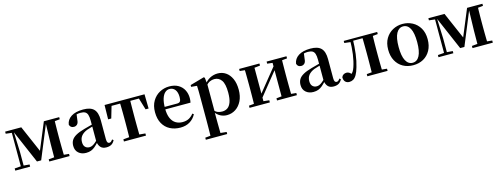

<svg xmlns="http://www.w3.org/2000/svg" viewBox="-16 -1423 6681 2553"><g transform="rotate(-15 3324.5 -146.5)"><path d="M347.3 -42.8 145.5 -510.6H135.7V-535.7H263.3L433.1 -144.6H411.9L574 -535.7H607.2V-512.1H598.2L405.2 -42.8ZM582.3 0 583.9 -217.9 592.2 -535.7H716.1Q715.1 -511 714.3 -468.7Q713.4 -426.4 712.9 -381Q712.4 -335.7 712.4 -301.2V-234.8Q712.4 -200 712.9 -154.7Q713.4 -109.4 714.3 -67.4Q715.1 -25.5 716.1 0ZM37.2 0V-29.9L132.9 -37.3H151.5L241.9 -29.9V0ZM505.5 0V-29.9L614.3 -40.2H676.6L785.1 -29.9V0ZM41.2 -506.8V-535.7H147.8V-495.5H136.5ZM123.1 0V-535.7H150.1L162 -219.6V0ZM644.6 -495.5V-535.7H785.3V-506.8L676.9 -495.5Z M1009.6 16.2Q947.2 16.2 906.8 -19.4Q866.3 -54.9 866.3 -117.6Q866.3 -161.2 885 -193.6Q903.7 -226.1 948.1 -251.5Q992.6 -277 1068.4 -297.9Q1107.8 -309.4 1157.4 -322Q1207 -334.6 1247 -344.4V-318.9Q1207 -308.9 1167 -297.6Q1126.9 -286.4 1100.1 -276.7Q1046.3 -254.9 1019.1 -220.6Q991.8 -186.4 991.8 -135.9Q991.8 -90.4 1014.1 -67.9Q1036.3 -45.3 1073 -45.3Q1089.3 -45.3 1107.7 -52.6Q1126.1 -59.9 1150.4 -79.7Q1174.8 -99.4 1208.3 -135.5L1223.8 -82.4H1188.7Q1159.6 -50.6 1134.2 -28.7Q1108.7 -6.8 1079.4 4.7Q1050 16.2 1009.6 16.2ZM1289.1 15.2Q1237.6 15.2 1210.9 -14.2Q1184.2 -43.6 1177.9 -94V-96.5V-381.4Q1177.9 -434.7 1167.8 -464.5Q1157.7 -494.3 1134.6 -506.3Q1111.5 -518.3 1073 -518.3Q1047.4 -518.3 1020.3 -512.2Q993.2 -506.1 956.8 -491.2L1019.1 -516.3L1008.9 -439.2Q1006.3 -395.9 987.6 -378Q968.8 -360.2 943.3 -360.2Q894.1 -360.2 882.2 -406.5Q891.9 -473.5 952.4 -512.7Q1012.9 -551.9 1118.1 -551.9Q1218.4 -551.9 1263.7 -505.9Q1309.1 -459.8 1309.1 -356.2V-94.8Q1309.1 -60.3 1317.8 -47Q1326.6 -33.8 1342.7 -33.8Q1354.3 -33.8 1364.3 -40.9Q1374.3 -48.1 1387.7 -67.2L1404.9 -53.4Q1387 -17.5 1359.2 -1.1Q1331.4 15.2 1289.1 15.2Z M1406.2 -339.1 1409.8 -535.7H1959.8L1963.4 -339.1H1921.7L1863.1 -534.2L1929 -500.4H1440.6L1506.5 -534.2L1449.4 -339.1ZM1533.1 0V-29.9L1644.7 -40.2H1725.6L1836.5 -29.9V0ZM1614.2 0Q1615.2 -25.5 1616.1 -67.4Q1616.9 -109.4 1617.4 -154.7Q1617.9 -200 1617.9 -234.8V-301.2Q1617.9 -335.7 1617.4 -381Q1616.9 -426.4 1616.1 -468.7Q1615.2 -511 1614.2 -535.7H1755.4Q1754.4 -511 1753.9 -468.7Q1753.4 -426.4 1752.9 -381Q1752.4 -335.7 1752.4 -301.2V-234.8Q1752.4 -200 1752.9 -154.7Q1753.4 -109.4 1753.9 -67.4Q1754.4 -25.5 1755.4 0Z M2309.2 16.2Q2228.8 16.2 2166.2 -16.5Q2103.6 -49.1 2068.1 -113Q2032.6 -176.9 2032.6 -268.8Q2032.6 -358.8 2070.6 -422.2Q2108.5 -485.7 2170.2 -518.8Q2231.9 -551.9 2302.4 -551.9Q2376.1 -551.9 2426.5 -522.5Q2476.8 -493.1 2502.6 -443.2Q2528.4 -393.3 2528.4 -330.9Q2528.4 -296.1 2521.7 -270.2H2091.1V-304.6H2346.4Q2378.5 -304.6 2389.9 -322.2Q2401.3 -339.8 2401.3 -380.4Q2401.3 -446.3 2373.2 -482.2Q2345.1 -518 2297.1 -518Q2263.7 -518 2235.6 -492.9Q2207.6 -467.8 2191.1 -416Q2174.7 -364.1 2174.7 -282.7Q2174.7 -200.5 2197.9 -148.2Q2221 -95.8 2261.8 -71.7Q2302.5 -47.5 2354.4 -47.5Q2407.4 -47.5 2443.9 -67.7Q2480.3 -87.9 2507.2 -123.2L2525.1 -109.9Q2493.6 -49.8 2438.7 -16.8Q2383.7 16.2 2309.2 16.2Z M2590.9 259.3V230.8L2700 220.1H2779.4L2885.1 230.8V259.3ZM2663.4 259.3Q2664.4 217.3 2664.9 174.2Q2665.4 131 2665.9 89.9Q2666.4 48.8 2666.4 13.8V-308.7Q2666.4 -358.5 2665.9 -393Q2665.4 -427.5 2663.4 -463.8L2584.2 -470.7V-495.2L2778.2 -550.4L2791.2 -540.9L2799.8 -460.8L2801.1 -455V-75.6L2799.4 -63V13Q2799.4 47.8 2799.9 89.3Q2800.4 130.8 2800.9 174Q2801.4 217.3 2802.4 259.3ZM2949.1 16.2Q2901 16.2 2857.7 -6.7Q2814.4 -29.6 2778.3 -82.3H2766.1L2784.6 -97.8Q2812.5 -67.8 2839.5 -57.3Q2866.6 -46.7 2901.1 -46.7Q2941.7 -46.7 2973.3 -67.9Q3004.8 -89.1 3022.9 -138.2Q3041 -187.4 3041 -270.1Q3041 -389.4 3004.9 -440.1Q2968.8 -490.8 2906.6 -490.8Q2875.3 -490.8 2845.4 -477.5Q2815.5 -464.2 2778 -421.1L2763.1 -437.5H2771.5Q2809.3 -497.6 2860.7 -524.8Q2912.1 -551.9 2969.6 -551.9Q3031.4 -551.9 3079.9 -519.1Q3128.5 -486.2 3157.2 -423.5Q3185.9 -360.9 3185.9 -271.4Q3185.9 -182.3 3154 -117.9Q3122.1 -53.5 3068.7 -18.6Q3015.3 16.2 2949.1 16.2Z M3262.2 0V-29.9L3371 -40.2H3439.4L3541.8 -29.9V0ZM3640.6 0V-29.9L3737.5 -40.2H3805.3L3914 -29.9V0ZM3330.9 0Q3332.6 -25.5 3333.1 -67.4Q3333.6 -109.4 3334.1 -154.7Q3334.6 -200 3334.6 -234.8V-301.2Q3334.6 -335.7 3334.1 -381Q3333.6 -426.4 3333.1 -468.7Q3332.6 -511 3330.9 -535.7H3463.4V0ZM3434.7 -51.6 3386.4 -77.8H3411.4L3570.6 -274.4L3741 -485.4L3788.7 -460.9H3764.5L3600.2 -257.7ZM3712.8 0V-535.7H3844.6Q3843.6 -511 3843.1 -468.7Q3842.6 -426.4 3842.1 -381Q3841.6 -335.7 3841.6 -301.2V-234.8Q3841.6 -200 3842.1 -154.7Q3842.6 -109.4 3843.1 -67.4Q3843.6 -25.5 3844.6 0ZM3262.2 -506.8V-535.7H3541.8V-506.8L3439.7 -495.5H3372ZM3640.6 -506.8V-535.7H3914V-506.8L3805.5 -495.5H3737.8Z M4138.6 16.2Q4076.2 16.2 4035.8 -19.4Q3995.3 -54.9 3995.3 -117.6Q3995.3 -161.2 4014 -193.6Q4032.7 -226.1 4077.1 -251.5Q4121.6 -277 4197.4 -297.9Q4236.8 -309.4 4286.4 -322Q4336 -334.6 4376 -344.4V-318.9Q4336 -308.9 4296 -297.6Q4255.9 -286.4 4229.1 -276.7Q4175.3 -254.9 4148.1 -220.6Q4120.8 -186.4 4120.8 -135.9Q4120.8 -90.4 4143.1 -67.9Q4165.3 -45.3 4202 -45.3Q4218.3 -45.3 4236.7 -52.6Q4255.1 -59.9 4279.4 -79.7Q4303.8 -99.4 4337.3 -135.5L4352.8 -82.4H4317.7Q4288.6 -50.6 4263.2 -28.7Q4237.7 -6.8 4208.4 4.7Q4179 16.2 4138.6 16.2ZM4418.1 15.2Q4366.6 15.2 4339.9 -14.2Q4313.2 -43.6 4306.9 -94V-96.5V-381.4Q4306.9 -434.7 4296.8 -464.5Q4286.7 -494.3 4263.6 -506.3Q4240.5 -518.3 4202 -518.3Q4176.4 -518.3 4149.3 -512.2Q4122.2 -506.1 4085.8 -491.2L4148.1 -516.3L4137.9 -439.2Q4135.3 -395.9 4116.6 -378Q4097.8 -360.2 4072.3 -360.2Q4023.1 -360.2 4011.2 -406.5Q4020.9 -473.5 4081.4 -512.7Q4141.9 -551.9 4247.1 -551.9Q4347.4 -551.9 4392.7 -505.9Q4438.1 -459.8 4438.1 -356.2V-94.8Q4438.1 -60.3 4446.8 -47Q4455.6 -33.8 4471.7 -33.8Q4483.3 -33.8 4493.3 -40.9Q4503.3 -48.1 4516.7 -67.2L4533.9 -53.4Q4516 -17.5 4488.2 -1.1Q4460.4 15.2 4418.1 15.2Z M4634.8 10.7Q4600.5 10.7 4579.8 -10.6Q4559 -31.9 4559 -74Q4568.6 -96.8 4586.6 -107.4Q4604.7 -118.1 4627.2 -118.1Q4647.9 -118.1 4665.2 -106.6Q4682.5 -95.1 4701.3 -73V-60.3H4676.4V-73.7Q4696.4 -89.2 4710 -109.6Q4723.6 -129.9 4735.2 -164.2Q4760.5 -239.5 4773.1 -331.7Q4785.8 -423.8 4787 -535.7H4825.7Q4822.9 -422.3 4810.6 -326.4Q4798.3 -230.5 4775.1 -154.6Q4756.9 -90 4735.4 -53.8Q4713.9 -17.5 4689 -3.4Q4664 10.7 4634.8 10.7ZM4702.1 -506.8V-535.7H4805.9V-495.5H4798.1ZM4807.1 -505.7V-535.7H4996.2V-505.7ZM4883.9 0V-29.9L4992.2 -40.2H5055.3L5162.5 -29.9V0ZM4952.6 0Q4953.6 -25.5 4954.1 -67.4Q4954.6 -109.4 4955.1 -154.7Q4955.6 -200 4955.6 -234.8V-301.2Q4955.6 -335.7 4955.1 -381Q4954.6 -426.4 4954.1 -468.7Q4953.6 -511 4952.6 -535.7H5094.1Q5093.1 -511 5092.1 -468.7Q5091.1 -426.4 5090.6 -381Q5090.1 -335.7 5090.1 -301.2V-234.8Q5090.1 -200 5090.6 -154.7Q5091.1 -109.4 5092.1 -67.4Q5093.1 -25.5 5094.1 0ZM5022.8 -495.5V-535.7H5162.5V-506.8L5055.3 -495.5Z M5514 16.2Q5434.7 16.2 5373.5 -18.3Q5312.3 -52.8 5277.5 -117Q5242.6 -181.2 5242.6 -269.8Q5242.6 -359.1 5279.8 -422Q5317 -484.9 5378.9 -518.4Q5440.8 -551.9 5514 -551.9Q5588.1 -551.9 5650.1 -518.8Q5712 -485.6 5749.2 -422.7Q5786.4 -359.8 5786.4 -269.8Q5786.4 -180.5 5751 -116.3Q5715.6 -52 5654.4 -17.9Q5593.2 16.2 5514 16.2ZM5514 -17.5Q5575 -17.5 5608.4 -80.1Q5641.7 -142.6 5641.7 -268.1Q5641.7 -394.2 5608.4 -456.1Q5575 -518 5514 -518Q5453.7 -518 5420 -456.1Q5386.2 -394.2 5386.2 -268.1Q5386.2 -142.6 5420 -80.1Q5453.7 -17.5 5514 -17.5Z M6173.3 -42.8 5971.5 -510.6H5961.7V-535.7H6089.3L6259.1 -144.6H6237.9L6400 -535.7H6433.2V-512.1H6424.2L6231.2 -42.8ZM6408.3 0 6409.9 -217.9 6418.2 -535.7H6542.1Q6541.1 -511 6540.3 -468.7Q6539.4 -426.4 6538.9 -381Q6538.4 -335.7 6538.4 -301.2V-234.8Q6538.4 -200 6538.9 -154.7Q6539.4 -109.4 6540.3 -67.4Q6541.1 -25.5 6542.1 0ZM5863.2 0V-29.9L5958.9 -37.3H5977.5L6067.9 -29.9V0ZM6331.5 0V-29.9L6440.3 -40.2H6502.6L6611.1 -29.9V0ZM5867.2 -506.8V-535.7H5973.8V-495.5H5962.5ZM5949.1 0V-535.7H5976.1L5988 -219.6V0ZM6470.6 -495.5V-535.7H6611.3V-506.8L6502.9 -495.5Z"/></g></svg>

Font: Source Han Serif JP VF
Style: Regular
Weight: 250
Designer: Ryoko NISHIZUKA 西塚涼子 (kana & ideographs); Frank Grießhammer (Latin, Greek & Cyrillic); Wenlong ZHANG 张文龙 (bopomofo); San
Foundry: Adobe
Version: Version 2.001;hotconv 1.1.0;makeotfexe 2.6.0